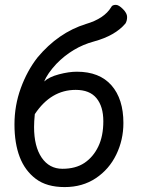

<svg xmlns="http://www.w3.org/2000/svg" viewBox="-20 -741 578 784"><path d="M234.9 -51.8Q289.1 -51.8 325 -75.9Q360.8 -100.1 381.3 -142.6Q401.9 -185.1 401.9 -246.1Q401.9 -306.2 374 -340.1Q346.2 -374 289.1 -374Q188 -374 122.1 -274.9Q119.1 -244.1 119.1 -222.2Q119.1 -143.1 150.1 -97.4Q181.2 -51.8 234.9 -51.8ZM244.1 22.9Q170.9 22.9 126.5 -10.5Q82 -43.9 60.5 -99.9Q39.1 -155.8 39.1 -232.9Q39.1 -310.1 64.9 -381.1Q90.8 -452.1 132.8 -505.9Q217.8 -607.9 331.1 -643.1Q405.8 -665 434.1 -711.9Q438 -721.2 453.1 -721.2Q464.8 -721.2 481.9 -704.1Q499 -687 499 -671.9Q499 -655.8 492.2 -645Q450.2 -595.2 363 -571.5Q275.9 -547.9 210 -480Q173.8 -440.9 160.2 -408.2Q180.2 -426.8 220.7 -437.5Q261.2 -448.2 293.9 -448.2Q386.2 -448.2 435.1 -392.6Q483.9 -336.9 483.9 -238.8Q483.9 -169.9 454.8 -109.9Q425.8 -49.8 371.3 -13.4Q316.9 22.9 244.1 22.9Z"/></svg>

Font: LXGW WenKai Screen
Style: Regular
Weight: 400
Designer: LXGW / Fontworks Inc.
Foundry: LXGW / Fontworks Inc.
Version: Version 1.510;January 18,2025